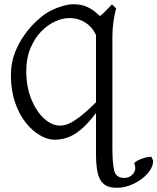

<svg xmlns="http://www.w3.org/2000/svg" viewBox="-20 -650 749 914"><path d="M32 -292Q32 -350 50.5 -398Q69 -446 96.5 -484Q124 -522 152.5 -548.5Q181 -575 202 -588Q235 -608 270.5 -619Q306 -630 328 -630Q352 -630 374 -624.5Q396 -619 420.5 -602.5Q445 -586 476 -552Q476 -525 472.5 -512Q469 -499 461 -491.5Q453 -484 440 -476Q423 -518 388.5 -541Q354 -564 310 -564Q277 -564 241.5 -547.5Q206 -531 175.5 -499.5Q145 -468 125 -420.5Q105 -373 105 -312Q105 -237 129 -178Q153 -119 190 -85.5Q227 -52 266 -52Q297 -52 332 -74.5Q367 -97 401.5 -129Q436 -161 463 -190Q471 -187 475 -181.5Q479 -176 480 -171Q440 -113 404 -71.5Q368 -30 328 -7.5Q288 15 239 15Q207 15 171 -5.5Q135 -26 103.5 -65Q72 -104 52 -161.5Q32 -219 32 -292ZM437 -564Q456 -571 477 -592Q498 -613 513 -629L533 -610Q533 -610 528.5 -592Q524 -574 519.5 -542.5Q515 -511 515 -471V52Q515 127 523.5 162Q532 197 572 197Q594 197 609 182.5Q624 168 624 149Q624 140 619 129Q619 123 633.5 115Q648 107 667.5 101.5Q687 96 700 96L709 114Q709 146 683 175.5Q657 205 617 224.5Q577 244 536 244Q494 244 472.5 224.5Q451 205 444 168.5Q437 132 437 82Z"/></svg>

Font: ChillKai
Style: Regular
Weight: 400
Designer: ChillType
Foundry: 寒蝉字型
Version: Version 2.000